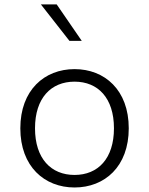

<svg xmlns="http://www.w3.org/2000/svg" viewBox="-20 -818 660 850"><path d="M550 -250C550 -419.5 443.5 -512 310 -512C177 -512 70 -419.5 70 -250C70 -80.5 177 12 310 12C443.5 12 550 -80.5 550 -250ZM484.5 -250C484.5 -116 414 -43.5 310 -43.5C206 -43.5 135 -116 135 -250C135 -384 206 -456.5 310 -456.5C414 -456.5 484.5 -384 484.5 -250ZM342 -637 231 -798.5H161L287.5 -637Z"/></svg>

Font: Monaspace Neon ExtraLight
Style: Regular
Weight: 200
Designer: Riley Cran & the Lettermatic Team
Foundry: Lettermatic
Version: Version 1.200 (Monaspace Neon)